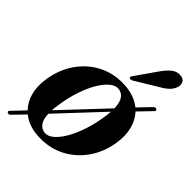

<svg xmlns="http://www.w3.org/2000/svg" viewBox="-208 -792 932 932"><g transform="rotate(45 257.5 -326.5)"><path d="M13.5 34Q4.5 29 14 19.5L73 -42.5Q44.5 -71.5 32.8 -115.5Q21 -159.5 30 -215.5Q42 -290 81 -346.2Q120 -402.5 178.5 -433.5Q237 -464.5 308.5 -463Q384.5 -461.5 432.5 -422.5L492 -484Q500.5 -493.5 509.5 -489Q518.5 -484 510 -474.5L447 -409Q475 -379.5 486.5 -335.2Q498 -291 489 -235Q477.5 -163.5 439.2 -107.8Q401 -52 342.2 -20.2Q283.5 11.5 210.5 10.5Q135.5 10 87.5 -29L31 29.5Q22.5 39 13.5 34ZM162 -178Q157 -149.5 155.5 -126L364 -347.5Q362.5 -387 348.8 -406.5Q335 -426 311 -428.5Q288 -430.5 264.8 -410.5Q241.5 -390.5 221 -355Q200.5 -319.5 185.2 -273.8Q170 -228 162 -178ZM209.5 -24Q232.5 -22.5 255.5 -42.8Q278.5 -63 298.8 -98.5Q319 -134 334 -179Q349 -224 357 -272.5Q362 -301 363.5 -324L155.5 -102Q157 -63.5 171.5 -44.8Q186 -26 209.5 -24ZM389.5 -626Q410.5 -656.5 431.2 -673Q452 -689.5 476 -687.5Q499 -686 506.5 -670.5Q514 -655 508 -638Q501 -616.5 483 -600.8Q465 -585 438.5 -570.5L329.5 -504.5Q316 -499 311.5 -505.5Q308.5 -509 310.8 -513.2Q313 -517.5 317 -522Z"/></g></svg>

Font: Fraunces 72pt S000 SemiBold
Style: Italic
Weight: 600
Italic angle: -16°
Version: Version 1.000; ttfautohint (v1.8.3)